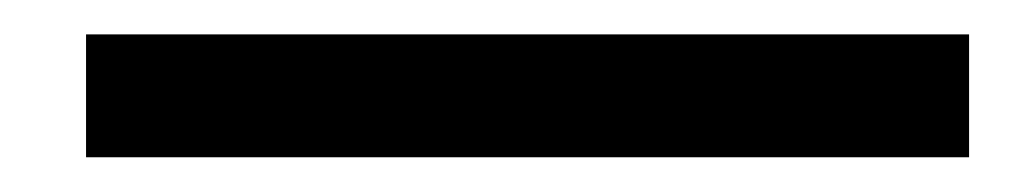

<svg xmlns="http://www.w3.org/2000/svg" viewBox="-20 95 585 110"><path d="M29.3 114.7H535.2V185.1H29.3Z"/></svg>

Font: Noticia Text
Style: Regular
Weight: 400
Designer: JM Sole
Foundry: JM Sole
Version: Version 1.003